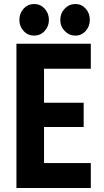

<svg xmlns="http://www.w3.org/2000/svg" viewBox="-20 -938 517 958"><path d="M62 0V-719.7H433.1V-595.2H199.7V-425.3H397.5V-304.2H199.7V-124.5H433.1V0ZM356.4 -760.3Q325.2 -760.3 303 -783.2Q280.8 -806.2 280.8 -838.9Q280.8 -871.6 303 -894.8Q325.2 -918 356.4 -918Q386.7 -918 407.5 -895Q428.2 -872.1 428.2 -838.9Q428.2 -806.6 407.5 -783.4Q386.7 -760.3 356.4 -760.3ZM150.4 -760.3Q119.1 -760.3 97.9 -783.2Q76.7 -806.2 76.7 -838.9Q76.7 -871.6 97.9 -894.8Q119.1 -918 150.4 -918Q181.2 -918 202.6 -894.8Q224.1 -871.6 224.1 -838.9Q224.1 -806.2 202.6 -783.2Q181.2 -760.3 150.4 -760.3Z"/></svg>

Font: Reddit Sans Condensed
Style: Bold
Weight: 700
Designer: Stephen Hutchings
Foundry: Reddit
Version: Version 1.014